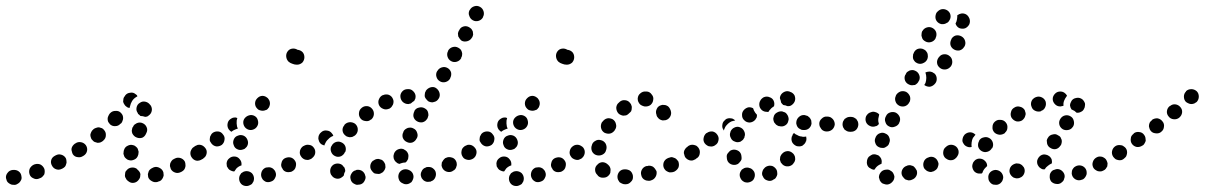

<svg xmlns="http://www.w3.org/2000/svg" viewBox="-38 -588 4041 644"><path d="M29 22Q32 18 34 13Q35 8 34 4Q33 -7 25 -13Q17 -19 6 -18Q5 -18 5 -18Q-6 -17 -12 -9Q-19 -1 -18 9Q-17 14 -15 19Q-13 23 -9 26Q-5 29 0 31Q4 32 9 32Q11 32 13 32Q18 31 22 28Q26 26 29 22ZM428 14Q431 10 432 6Q433 1 433 -4Q432 -9 429 -13Q426 -17 422 -20Q422 -20 422 -21Q414 -27 404 -26Q393 -25 387 -17Q383 -14 382 -9Q381 -4 381 1Q381 6 384 10Q386 15 390 18Q392 19 394 21Q402 27 412 25Q422 23 428 14ZM508 9Q510 5 511 0Q511 -5 510 -10Q507 -20 497 -25Q488 -30 478 -27L476 -26Q471 -24 467 -21Q463 -18 461 -14Q459 -9 458 -4Q458 1 459 6Q462 15 472 20Q481 25 491 22L493 21Q498 20 502 17Q506 13 508 9ZM110 -2Q112 -7 112 -12Q112 -17 111 -21Q107 -31 98 -36Q89 -40 79 -37L76 -36Q67 -32 62 -23Q58 -14 61 -4Q64 6 74 10Q83 15 93 11L95 10Q100 9 104 5Q107 2 110 -2ZM583 -26Q585 -31 584 -36Q584 -41 582 -46Q577 -55 567 -58Q557 -61 548 -56L546 -55Q541 -53 538 -49Q535 -45 533 -40Q532 -36 532 -31Q533 -26 535 -21Q540 -12 550 -9Q559 -6 569 -11L571 -12Q575 -14 579 -18Q582 -22 583 -26ZM184 -38Q186 -42 185 -47Q185 -52 183 -57Q178 -66 168 -69Q158 -72 149 -67L147 -66Q137 -61 134 -52Q131 -42 136 -33Q141 -23 151 -20Q160 -17 170 -22L172 -23Q176 -25 180 -29Q183 -33 184 -38ZM653 -71Q653 -76 652 -81Q651 -86 648 -90Q643 -98 632 -100Q622 -102 614 -96L612 -95Q607 -92 605 -88Q602 -83 601 -79Q600 -74 601 -69Q602 -64 605 -60Q611 -51 621 -49Q631 -48 640 -54L642 -55Q646 -58 649 -62Q652 -66 653 -71ZM379 -63Q381 -59 385 -56Q389 -52 394 -51Q403 -48 413 -53Q422 -57 425 -67L426 -70Q427 -75 427 -79Q426 -84 424 -89Q422 -93 418 -96Q414 -100 409 -101Q399 -104 390 -99Q381 -95 378 -85L377 -82Q376 -77 376 -72Q377 -68 379 -63ZM250 -101Q244 -109 234 -111Q223 -113 215 -107L213 -106Q209 -103 206 -99Q203 -95 202 -90Q201 -85 203 -80Q204 -75 206 -71Q212 -62 222 -61Q233 -59 241 -65L243 -66Q252 -72 254 -82Q256 -92 250 -101ZM311 -152Q308 -156 304 -158Q299 -160 294 -161Q289 -161 284 -159Q280 -158 276 -155L274 -153Q270 -150 268 -145Q266 -141 265 -136Q265 -131 267 -126Q268 -121 272 -118Q275 -114 279 -112Q284 -110 289 -109Q294 -109 298 -110Q303 -112 307 -115L309 -117Q317 -124 317 -134Q318 -144 311 -152ZM406 -140Q408 -136 412 -132Q415 -129 420 -127Q429 -123 439 -126Q448 -130 452 -140L453 -142Q458 -152 454 -161Q450 -171 440 -175Q436 -177 431 -177Q426 -177 421 -175Q417 -173 413 -170Q409 -166 408 -162L406 -160Q405 -155 404 -150Q404 -145 406 -140ZM375 -192Q375 -197 373 -202Q371 -206 367 -210Q360 -217 349 -216Q339 -216 332 -209L330 -207Q327 -203 325 -198Q323 -194 323 -189Q323 -184 325 -179Q328 -175 331 -171Q339 -164 349 -165Q359 -165 366 -173L368 -174Q372 -178 373 -183Q375 -187 375 -192ZM425 -206 424 -209Q418 -217 420 -227Q422 -238 431 -243Q439 -249 449 -247Q459 -245 465 -237L467 -235Q473 -226 471 -216Q469 -206 460 -200Q458 -198 455 -197Q452 -196 449 -196Q441 -199 433 -199Q431 -201 429 -203Q427 -204 425 -206ZM375 -247Q375 -252 376 -257Q377 -262 381 -266L382 -268Q388 -276 399 -277Q409 -279 417 -272Q419 -271 421 -269Q422 -267 423 -265Q421 -264 418 -262Q410 -257 405 -249Q400 -241 398 -231Q397 -229 397 -226Q394 -226 391 -227Q388 -229 385 -231Q381 -234 379 -238Q376 -242 375 -247Z M807 29Q810 25 812 21Q814 16 814 11Q814 1 807 -7Q799 -14 789 -14Q784 -14 779 -12Q775 -10 771 -7Q768 -3 766 1Q764 6 764 11Q764 21 771 29Q778 36 789 36Q794 36 798 34Q803 32 807 29ZM886 -11Q885 -15 881 -19Q878 -23 873 -25Q869 -27 864 -27Q859 -27 854 -26Q844 -22 840 -13Q836 -3 839 6Q841 11 844 15Q847 18 852 21Q856 23 861 23Q866 23 871 21Q881 18 885 8Q890 -1 886 -11ZM952 -48Q949 -53 945 -56Q941 -59 936 -60Q931 -61 926 -60Q921 -59 917 -57Q908 -52 906 -41Q903 -31 909 -23Q911 -18 915 -15Q919 -12 924 -11Q929 -10 934 -11Q939 -11 943 -14Q952 -19 954 -29Q957 -40 952 -48ZM728 -22Q725 -26 723 -30Q722 -35 722 -40Q723 -51 731 -57Q739 -64 750 -63Q760 -62 766 -54Q773 -46 772 -36Q772 -35 772 -35Q772 -34 772 -33Q772 -33 771 -33Q762 -30 755 -23Q751 -18 748 -13Q747 -13 746 -13Q746 -13 745 -13Q740 -14 736 -16Q731 -18 728 -22ZM1013 -91Q1011 -95 1006 -98Q1002 -101 997 -102Q992 -102 988 -101Q983 -100 979 -97H978Q970 -91 968 -81Q966 -71 972 -63Q975 -58 979 -56Q984 -53 989 -52Q993 -51 998 -52Q1003 -54 1007 -56V-57Q1016 -63 1018 -73Q1019 -83 1013 -91ZM651 -91Q648 -95 644 -98Q640 -101 635 -102Q630 -103 625 -102Q620 -100 616 -98Q612 -95 609 -91Q606 -86 605 -81Q605 -77 606 -72Q607 -67 609 -63Q615 -54 626 -52Q636 -51 644 -56V-57Q653 -62 655 -73Q657 -83 651 -91ZM759 -87Q763 -85 768 -85Q773 -85 778 -87Q783 -88 786 -92Q790 -95 792 -100Q796 -109 792 -119Q788 -129 779 -133Q769 -137 760 -133Q750 -130 746 -120Q742 -110 746 -101Q749 -91 759 -87ZM710 -137Q704 -146 694 -147Q683 -148 675 -142Q671 -139 669 -134Q666 -130 666 -125Q665 -120 666 -115Q668 -111 671 -107Q677 -99 687 -97Q697 -96 706 -102Q714 -109 715 -119Q717 -129 710 -137ZM734 -188Q738 -191 743 -193Q747 -194 752 -194Q754 -193 755 -193Q757 -193 758 -192Q757 -188 756 -184Q755 -174 757 -164Q758 -160 760 -157Q756 -156 752 -154Q744 -151 738 -146Q736 -148 734 -149Q732 -151 730 -153Q724 -161 725 -171Q726 -182 734 -188ZM791 -155Q800 -150 810 -153Q820 -156 825 -165Q830 -174 827 -184Q825 -194 816 -199Q807 -204 797 -201Q787 -198 781 -189Q776 -180 779 -170Q782 -160 791 -155ZM818 -236Q819 -231 822 -227Q825 -223 829 -220Q833 -218 838 -217Q843 -216 848 -217Q852 -218 857 -220Q861 -223 863 -227H864Q866 -232 867 -236Q868 -241 867 -246Q866 -251 863 -255Q861 -259 856 -262Q852 -265 847 -266Q843 -267 838 -266Q833 -265 829 -262Q825 -259 822 -255Q819 -251 818 -246Q817 -241 818 -236ZM983 -396Q983 -386 976 -378Q968 -371 958 -371Q950 -371 943 -374Q936 -376 930 -381Q923 -388 922 -398Q921 -408 927 -416Q933 -424 943 -425Q952 -426 960 -421Q970 -420 977 -413Q983 -406 983 -396Z M1184 20Q1187 15 1188 10Q1189 5 1187 1Q1185 -9 1176 -15Q1167 -20 1157 -18L1156 -17Q1146 -15 1141 -6Q1135 3 1138 13Q1139 18 1142 22Q1145 26 1149 28Q1154 31 1159 32Q1163 32 1168 31H1169Q1174 30 1178 27Q1182 24 1184 20ZM1334 28Q1338 26 1342 23Q1345 19 1347 14Q1351 5 1347 -5Q1343 -14 1333 -18Q1333 -18 1333 -18Q1324 -22 1314 -19Q1304 -15 1300 -6Q1298 -1 1298 4Q1298 9 1300 14Q1301 18 1305 22Q1308 25 1313 27Q1314 28 1315 28Q1319 30 1324 30Q1329 30 1334 28ZM1423 -12Q1421 -17 1418 -20Q1414 -24 1410 -26Q1405 -28 1400 -28Q1395 -28 1391 -27L1390 -26Q1380 -23 1376 -13Q1371 -4 1375 6Q1376 10 1380 14Q1383 18 1388 20Q1392 22 1397 22Q1402 22 1407 21L1408 20Q1418 17 1422 7Q1426 -2 1423 -12ZM1074 0Q1074 -1 1073 -1Q1068 -10 1070 -20Q1072 -30 1081 -36Q1090 -41 1100 -39Q1110 -37 1115 -28Q1116 -28 1116 -28Q1118 -25 1119 -21Q1120 -18 1120 -14Q1116 -7 1115 1Q1114 2 1112 4Q1110 6 1108 7Q1100 13 1090 11Q1080 9 1074 0ZM1255 -27Q1255 -32 1254 -37Q1252 -42 1249 -46Q1246 -50 1242 -52Q1237 -54 1232 -55Q1227 -55 1223 -54Q1218 -52 1214 -49H1213Q1205 -42 1204 -32Q1203 -22 1210 -14Q1213 -10 1217 -7Q1222 -5 1227 -5Q1231 -4 1236 -5Q1241 -7 1245 -10H1246Q1249 -14 1252 -18Q1254 -22 1255 -27ZM1493 -30Q1495 -34 1494 -39Q1494 -44 1491 -49Q1486 -58 1476 -60Q1466 -63 1457 -58H1456Q1452 -55 1449 -51Q1446 -47 1444 -43Q1443 -38 1443 -33Q1444 -28 1446 -24Q1451 -15 1461 -12Q1471 -9 1480 -14L1481 -15Q1486 -17 1489 -21Q1492 -25 1493 -30ZM1285 -51Q1282 -56 1282 -61Q1281 -65 1283 -70V-71Q1286 -81 1295 -86Q1305 -91 1315 -88Q1319 -86 1323 -83Q1327 -80 1329 -76Q1332 -71 1332 -66Q1332 -61 1331 -57V-55Q1329 -52 1327 -48Q1325 -45 1322 -43Q1314 -43 1306 -40Q1304 -39 1302 -38Q1302 -38 1301 -39Q1300 -39 1299 -39Q1295 -40 1291 -44Q1287 -47 1285 -51ZM1556 -91Q1553 -95 1548 -98Q1544 -101 1539 -102Q1535 -102 1530 -101Q1525 -100 1521 -98L1520 -97Q1511 -91 1510 -81Q1508 -71 1514 -62Q1516 -58 1521 -55Q1525 -53 1530 -52Q1535 -51 1539 -52Q1544 -53 1548 -56H1549Q1558 -62 1560 -73Q1561 -83 1556 -91ZM1019 -73Q1020 -78 1019 -83Q1018 -88 1015 -92Q1009 -101 999 -102Q989 -104 980 -98H979Q975 -95 972 -91Q969 -86 968 -82Q968 -77 969 -72Q970 -67 972 -63Q978 -54 988 -52Q999 -51 1007 -56L1008 -57Q1012 -60 1015 -64Q1018 -68 1019 -73ZM1087 -64Q1091 -62 1096 -62Q1101 -62 1106 -64Q1110 -66 1114 -70Q1117 -73 1119 -78H1120Q1124 -88 1120 -98Q1116 -107 1106 -111Q1097 -115 1087 -111Q1078 -107 1074 -98L1073 -97Q1069 -88 1073 -78Q1077 -68 1087 -64ZM1079 -132Q1079 -132 1080 -133Q1079 -135 1078 -137Q1077 -139 1075 -141Q1069 -149 1059 -150Q1048 -152 1040 -145L1039 -144Q1035 -141 1033 -137Q1030 -132 1030 -127Q1029 -122 1031 -118Q1032 -113 1035 -109Q1038 -105 1042 -103Q1046 -101 1050 -100Q1051 -103 1052 -106L1053 -107Q1056 -115 1063 -121Q1069 -128 1079 -132ZM1326 -112Q1335 -107 1345 -110Q1355 -114 1359 -123L1360 -124Q1365 -133 1361 -143Q1358 -153 1349 -157Q1344 -160 1339 -160Q1334 -160 1330 -159Q1325 -157 1321 -154Q1317 -151 1315 -146V-145Q1310 -136 1313 -126Q1317 -116 1326 -112ZM1121 -133Q1124 -130 1129 -129Q1134 -127 1139 -128Q1144 -128 1148 -131Q1153 -133 1156 -137Q1163 -145 1162 -156Q1161 -166 1153 -173Q1144 -179 1134 -178Q1124 -177 1117 -169V-168Q1110 -160 1111 -150Q1112 -140 1121 -133ZM1361 -181Q1370 -176 1380 -178Q1390 -181 1395 -190L1396 -191Q1398 -196 1399 -201Q1399 -206 1398 -210Q1397 -215 1394 -219Q1390 -223 1386 -225Q1377 -230 1367 -227Q1357 -225 1352 -216V-215Q1347 -205 1349 -196Q1352 -186 1361 -181ZM1171 -191Q1177 -183 1188 -182Q1198 -180 1206 -187H1207Q1215 -194 1216 -204Q1217 -214 1211 -222Q1204 -231 1194 -232Q1184 -233 1176 -227L1175 -226Q1167 -220 1166 -209Q1165 -199 1171 -191ZM1246 -269Q1237 -265 1233 -255Q1229 -246 1233 -236Q1237 -227 1247 -223Q1256 -219 1266 -223H1267Q1271 -225 1275 -229Q1278 -233 1280 -237Q1282 -242 1282 -247Q1282 -252 1280 -256Q1276 -266 1266 -270Q1256 -273 1247 -269ZM1332 -239H1331Q1321 -239 1313 -246Q1306 -253 1305 -263Q1304 -273 1311 -281Q1318 -289 1329 -289Q1340 -290 1347 -283Q1355 -276 1356 -266Q1356 -261 1355 -257Q1353 -253 1351 -249Q1348 -248 1346 -246Q1343 -244 1340 -241Q1338 -240 1336 -240Q1334 -240 1332 -239ZM1387 -263Q1389 -258 1392 -255Q1395 -251 1399 -248Q1403 -246 1408 -245Q1413 -244 1418 -246Q1423 -247 1427 -250Q1431 -253 1433 -257L1434 -258Q1439 -267 1436 -277Q1433 -287 1424 -293Q1416 -298 1406 -295Q1396 -292 1390 -283V-282Q1387 -278 1387 -273Q1386 -268 1387 -263ZM1429 -350 1428 -349Q1423 -340 1426 -330Q1429 -320 1438 -315Q1447 -310 1457 -313Q1467 -316 1472 -325V-326Q1477 -335 1475 -345Q1472 -355 1463 -360Q1454 -365 1444 -362Q1434 -359 1429 -350ZM1475 -383Q1484 -378 1494 -381Q1504 -384 1509 -393V-395Q1512 -399 1512 -404Q1513 -409 1511 -414Q1510 -418 1507 -422Q1503 -426 1499 -428Q1490 -433 1480 -430Q1470 -427 1465 -418V-417Q1460 -408 1463 -398Q1466 -388 1475 -383ZM1499 -466Q1501 -462 1504 -458Q1507 -454 1511 -451Q1520 -447 1530 -450Q1540 -453 1545 -462L1546 -463Q1548 -467 1549 -472Q1549 -477 1548 -482Q1546 -487 1543 -491Q1540 -494 1535 -497Q1526 -502 1516 -499Q1506 -496 1502 -486L1501 -485Q1499 -481 1498 -476Q1498 -471 1499 -466ZM1548 -520Q1557 -515 1567 -518Q1577 -521 1582 -530V-531Q1587 -540 1584 -550Q1581 -560 1572 -565Q1563 -570 1553 -567Q1543 -564 1538 -555L1537 -554Q1532 -544 1536 -535Q1539 -525 1548 -520Z M1712 29Q1715 25 1717 21Q1719 16 1719 11Q1719 1 1712 -7Q1704 -14 1694 -14Q1689 -14 1684 -12Q1680 -10 1676 -7Q1673 -3 1671 1Q1669 6 1669 11Q1669 21 1676 29Q1683 36 1694 36Q1699 36 1703 34Q1708 32 1712 29ZM1791 -11Q1790 -15 1786 -19Q1783 -23 1778 -25Q1774 -27 1769 -27Q1764 -27 1759 -26Q1749 -22 1745 -13Q1741 -3 1744 6Q1746 11 1749 15Q1752 18 1757 21Q1761 23 1766 23Q1771 23 1776 21Q1786 18 1790 8Q1795 -1 1791 -11ZM1857 -48Q1854 -53 1850 -56Q1846 -59 1841 -60Q1836 -61 1831 -60Q1826 -59 1822 -57Q1813 -52 1811 -41Q1808 -31 1814 -23Q1816 -18 1820 -15Q1824 -12 1829 -11Q1834 -10 1839 -11Q1844 -11 1848 -14Q1857 -19 1859 -29Q1862 -40 1857 -48ZM1633 -22Q1630 -26 1628 -30Q1627 -35 1627 -40Q1628 -51 1636 -57Q1644 -64 1655 -63Q1665 -62 1671 -54Q1678 -46 1677 -36Q1677 -35 1677 -35Q1677 -34 1677 -33Q1677 -33 1676 -33Q1667 -30 1660 -23Q1656 -18 1653 -13Q1652 -13 1651 -13Q1651 -13 1650 -13Q1645 -14 1641 -16Q1636 -18 1633 -22ZM1918 -91Q1916 -95 1911 -98Q1907 -101 1902 -102Q1897 -102 1893 -101Q1888 -100 1884 -97H1883Q1875 -91 1873 -81Q1871 -71 1877 -63Q1880 -58 1884 -56Q1889 -53 1894 -52Q1898 -51 1903 -52Q1908 -54 1912 -56V-57Q1921 -63 1923 -73Q1924 -83 1918 -91ZM1556 -91Q1553 -95 1549 -98Q1545 -101 1540 -102Q1535 -103 1530 -102Q1525 -100 1521 -98Q1517 -95 1514 -91Q1511 -86 1510 -81Q1510 -77 1511 -72Q1512 -67 1514 -63Q1520 -54 1531 -52Q1541 -51 1549 -56V-57Q1558 -62 1560 -73Q1562 -83 1556 -91ZM1664 -87Q1668 -85 1673 -85Q1678 -85 1683 -87Q1688 -88 1691 -92Q1695 -95 1697 -100Q1701 -109 1697 -119Q1693 -129 1684 -133Q1674 -137 1665 -133Q1655 -130 1651 -120Q1647 -110 1651 -101Q1654 -91 1664 -87ZM1615 -137Q1609 -146 1599 -147Q1588 -148 1580 -142Q1576 -139 1574 -134Q1571 -130 1571 -125Q1570 -120 1571 -115Q1573 -111 1576 -107Q1582 -99 1592 -97Q1602 -96 1611 -102Q1619 -109 1620 -119Q1622 -129 1615 -137ZM1639 -188Q1643 -191 1648 -193Q1652 -194 1657 -194Q1659 -193 1660 -193Q1662 -193 1663 -192Q1662 -188 1661 -184Q1660 -174 1662 -164Q1663 -160 1665 -157Q1661 -156 1657 -154Q1649 -151 1643 -146Q1641 -148 1639 -149Q1637 -151 1635 -153Q1629 -161 1630 -171Q1631 -182 1639 -188ZM1696 -155Q1705 -150 1715 -153Q1725 -156 1730 -165Q1735 -174 1732 -184Q1730 -194 1721 -199Q1712 -204 1702 -201Q1692 -198 1686 -189Q1681 -180 1684 -170Q1687 -160 1696 -155ZM1723 -236Q1724 -231 1727 -227Q1730 -223 1734 -220Q1738 -218 1743 -217Q1748 -216 1753 -217Q1757 -218 1762 -220Q1766 -223 1768 -227H1769Q1771 -232 1772 -236Q1773 -241 1772 -246Q1771 -251 1768 -255Q1766 -259 1761 -262Q1757 -265 1752 -266Q1748 -267 1743 -266Q1738 -265 1734 -262Q1730 -259 1727 -255Q1724 -251 1723 -246Q1722 -241 1723 -236ZM1888 -396Q1888 -386 1881 -378Q1873 -371 1863 -371Q1855 -371 1848 -374Q1841 -376 1835 -381Q1828 -388 1827 -398Q1826 -408 1832 -416Q1838 -424 1848 -425Q1857 -426 1865 -421Q1875 -420 1882 -413Q1888 -406 1888 -396Z M2085 4Q2085 -1 2083 -5Q2081 -10 2078 -13Q2074 -17 2070 -18Q2065 -20 2060 -20H2057Q2047 -20 2040 -13Q2033 -5 2033 5Q2033 10 2035 15Q2037 19 2040 23Q2044 26 2049 28Q2053 30 2058 30H2061Q2071 30 2078 22Q2086 15 2085 4ZM2164 -14Q2162 -18 2159 -22Q2156 -26 2152 -29Q2148 -31 2143 -32Q2138 -33 2133 -31H2130Q2120 -28 2115 -19Q2110 -10 2113 0Q2114 5 2117 9Q2120 13 2124 15Q2129 18 2134 18Q2139 19 2143 18L2146 17Q2156 14 2161 5Q2166 -4 2164 -14ZM2004 0Q2007 -3 2009 -8Q2010 -13 2010 -18Q2010 -23 2008 -27Q2006 -32 2002 -35Q2002 -36 2001 -36Q1994 -43 1984 -44Q1973 -44 1966 -36Q1958 -29 1958 -19Q1958 -8 1966 -1Q1967 0 1968 2Q1976 9 1986 8Q1997 8 2004 0ZM2237 -47Q2234 -51 2231 -54Q2227 -58 2222 -59Q2218 -61 2213 -61Q2208 -60 2203 -58L2201 -57Q2192 -53 2188 -43Q2185 -33 2189 -24Q2192 -19 2195 -16Q2199 -13 2204 -11Q2208 -9 2213 -10Q2218 -10 2223 -12L2225 -13Q2234 -18 2238 -27Q2241 -37 2237 -47ZM2308 -72Q2309 -77 2307 -82Q2306 -86 2304 -91Q2298 -99 2288 -101Q2277 -103 2269 -97L2267 -95Q2263 -93 2260 -88Q2257 -84 2256 -79Q2255 -74 2257 -70Q2258 -65 2260 -61Q2263 -57 2267 -54Q2272 -51 2276 -50Q2281 -49 2286 -50Q2291 -52 2295 -54L2297 -56Q2301 -59 2304 -63Q2307 -67 2308 -72ZM1919 -92Q1916 -96 1912 -98Q1908 -101 1903 -102Q1898 -103 1893 -102Q1888 -101 1884 -98Q1875 -92 1873 -81Q1872 -71 1877 -63Q1880 -59 1885 -56Q1889 -53 1894 -52Q1899 -52 1903 -53Q1908 -54 1912 -56L1913 -57Q1921 -63 1923 -73Q1925 -83 1919 -92ZM1965 -67Q1975 -65 1984 -70Q1993 -75 1995 -85L1996 -88Q1998 -98 1993 -107Q1987 -116 1977 -118Q1967 -121 1958 -115Q1949 -110 1947 -100L1946 -97Q1944 -87 1949 -78Q1955 -69 1965 -67ZM1982 -179 1981 -178Q1976 -169 1978 -159Q1980 -149 1989 -143Q1993 -141 1998 -140Q2003 -139 2008 -140Q2013 -141 2017 -144Q2021 -147 2024 -151V-152L2025 -153Q2031 -162 2028 -172Q2026 -182 2017 -188Q2013 -190 2008 -191Q2003 -192 1999 -191Q1994 -190 1990 -187Q1986 -184 1983 -180ZM2198 -234Q2194 -236 2189 -236Q2184 -237 2179 -235Q2169 -232 2165 -223Q2160 -213 2164 -203Q2164 -203 2164 -202Q2165 -197 2169 -193Q2172 -189 2176 -187Q2180 -185 2185 -184Q2190 -184 2195 -185Q2205 -188 2210 -197Q2215 -206 2212 -216Q2211 -218 2211 -219Q2209 -224 2206 -228Q2203 -232 2198 -234ZM2035 -209Q2038 -205 2043 -203Q2047 -201 2052 -200Q2057 -200 2062 -201Q2067 -203 2070 -206L2072 -208Q2076 -211 2079 -215Q2081 -220 2081 -225Q2082 -230 2080 -234Q2079 -239 2075 -243Q2069 -251 2058 -252Q2048 -253 2040 -246L2038 -244Q2030 -238 2029 -227Q2029 -217 2035 -209ZM2101 -258Q2101 -253 2102 -249Q2104 -244 2107 -240Q2110 -236 2115 -234Q2119 -232 2124 -231Q2125 -231 2125 -231Q2136 -230 2144 -236Q2152 -243 2153 -253Q2155 -263 2148 -271Q2142 -280 2132 -281Q2130 -281 2128 -281Q2118 -282 2110 -275Q2102 -269 2101 -258Z M2492 9Q2494 4 2494 -1Q2494 -6 2492 -11Q2490 -15 2486 -19Q2483 -22 2478 -24Q2478 -24 2477 -24Q2473 -26 2468 -26Q2463 -26 2458 -24Q2454 -22 2450 -19Q2447 -15 2445 -11Q2441 -1 2445 8Q2449 18 2458 22Q2459 22 2460 23Q2470 26 2479 22Q2489 18 2492 9ZM2568 1Q2570 -4 2569 -8Q2569 -13 2567 -18Q2562 -27 2553 -31Q2543 -34 2534 -30L2532 -29Q2528 -27 2525 -23Q2521 -19 2520 -15Q2518 -10 2518 -5Q2518 0 2521 4Q2525 14 2535 17Q2545 21 2554 16L2555 15Q2560 13 2563 10Q2566 6 2568 1ZM2629 -58Q2629 -63 2626 -68Q2624 -72 2620 -75Q2612 -82 2602 -81Q2592 -80 2585 -72L2584 -71Q2581 -67 2579 -62Q2578 -57 2578 -52Q2579 -48 2581 -43Q2584 -39 2587 -36Q2595 -29 2606 -30Q2616 -31 2623 -39V-40Q2627 -44 2628 -48Q2630 -53 2629 -58ZM2428 -35Q2433 -36 2437 -38Q2441 -41 2444 -45Q2447 -48 2449 -53Q2450 -58 2449 -63V-64Q2448 -75 2440 -81Q2431 -87 2421 -86Q2416 -85 2412 -83Q2408 -80 2405 -76Q2401 -72 2400 -68Q2399 -63 2400 -58V-57Q2401 -46 2409 -40Q2417 -34 2428 -35ZM2305 -92Q2302 -96 2298 -99Q2294 -101 2289 -102Q2284 -103 2279 -102Q2275 -101 2270 -98V-97Q2261 -92 2259 -81Q2258 -71 2264 -63Q2269 -54 2280 -52Q2290 -51 2298 -57H2299Q2308 -63 2309 -73Q2311 -83 2305 -92ZM2372 -118Q2373 -123 2372 -127Q2371 -132 2368 -136Q2362 -145 2352 -147Q2341 -148 2333 -142H2332Q2324 -136 2322 -125Q2320 -115 2326 -107Q2329 -103 2334 -100Q2338 -97 2343 -97Q2348 -96 2352 -97Q2357 -98 2361 -101L2362 -102Q2366 -104 2369 -109Q2371 -113 2372 -118ZM2666 -114V-115Q2667 -119 2667 -122Q2667 -126 2666 -130Q2660 -129 2654 -129L2653 -130Q2644 -130 2636 -135Q2630 -137 2625 -142Q2623 -140 2621 -137Q2620 -134 2619 -131H2618V-130Q2615 -120 2619 -111Q2624 -102 2634 -98Q2638 -97 2643 -97Q2648 -97 2653 -99Q2657 -102 2660 -105Q2664 -109 2665 -114ZM2427 -113Q2431 -111 2436 -111Q2441 -111 2446 -113Q2450 -116 2454 -119Q2457 -123 2459 -127V-129Q2463 -138 2458 -148Q2454 -157 2444 -161Q2435 -165 2425 -160Q2416 -156 2412 -146V-145Q2408 -135 2413 -126Q2417 -116 2427 -113ZM2832 -153Q2835 -157 2837 -161Q2839 -166 2839 -171Q2839 -181 2832 -189Q2825 -196 2814 -196H2813Q2808 -196 2803 -194Q2799 -192 2795 -189Q2792 -185 2790 -181Q2788 -176 2788 -171Q2788 -166 2790 -161Q2792 -157 2795 -153Q2799 -150 2803 -148Q2808 -146 2813 -146H2814Q2819 -146 2824 -148Q2828 -150 2832 -153ZM2762 -171Q2762 -176 2760 -181Q2758 -186 2755 -189Q2751 -193 2747 -195Q2742 -197 2737 -197H2736Q2726 -198 2718 -190Q2710 -183 2710 -173Q2710 -168 2712 -163Q2714 -159 2717 -155Q2720 -151 2725 -149Q2729 -147 2734 -147H2736Q2746 -147 2754 -154Q2761 -161 2762 -171ZM2416 -181Q2422 -183 2428 -184Q2425 -187 2421 -189Q2418 -191 2414 -191Q2409 -192 2404 -191Q2399 -190 2395 -187V-186Q2386 -180 2385 -170Q2383 -160 2389 -152Q2389 -151 2389 -151Q2390 -151 2390 -150Q2390 -152 2391 -153V-154Q2394 -163 2400 -169Q2407 -177 2416 -181ZM2684 -174Q2684 -179 2683 -184Q2681 -189 2678 -193Q2675 -196 2671 -199Q2666 -201 2661 -202H2660Q2650 -203 2642 -196Q2634 -189 2633 -179Q2632 -174 2634 -169Q2635 -165 2638 -161Q2641 -157 2646 -155Q2650 -152 2655 -152H2657Q2667 -151 2675 -157Q2683 -164 2684 -174ZM2606 -182Q2608 -187 2607 -192Q2606 -197 2604 -201Q2601 -206 2598 -209Q2594 -212 2589 -213L2587 -214Q2578 -216 2569 -211Q2559 -206 2557 -196Q2555 -191 2556 -186Q2557 -181 2559 -177Q2562 -173 2565 -170Q2569 -167 2574 -165H2576Q2586 -162 2595 -167Q2604 -172 2606 -182ZM2459 -184Q2466 -177 2477 -177Q2487 -178 2494 -185L2495 -186Q2498 -190 2500 -194Q2501 -198 2501 -203Q2495 -209 2491 -217Q2489 -221 2488 -225Q2480 -229 2472 -228Q2464 -226 2458 -220L2457 -219Q2450 -211 2451 -201Q2451 -191 2459 -184ZM2510 -246Q2511 -247 2511 -248Q2513 -253 2516 -256Q2520 -260 2524 -262Q2529 -264 2534 -264Q2539 -264 2543 -262Q2553 -259 2557 -250Q2561 -241 2558 -231Q2558 -231 2557 -231Q2549 -226 2543 -218Q2541 -216 2540 -213Q2536 -212 2533 -213Q2529 -213 2526 -214Q2516 -217 2511 -227Q2507 -236 2510 -246ZM2578 -258Q2578 -260 2578 -261Q2578 -263 2579 -265Q2582 -274 2591 -279Q2600 -284 2610 -281Q2611 -281 2612 -280Q2622 -277 2627 -268Q2631 -258 2628 -249Q2625 -241 2618 -236Q2612 -231 2603 -232Q2599 -234 2595 -235H2593Q2591 -236 2589 -236Q2587 -238 2585 -240Q2583 -242 2582 -244Q2581 -251 2578 -258Q2578 -258 2578 -258Z M2962 4Q2961 -1 2959 -5Q2957 -10 2953 -13Q2949 -16 2945 -18Q2940 -20 2935 -19H2934Q2923 -18 2917 -11Q2910 -3 2910 7Q2911 12 2913 17Q2915 21 2919 25Q2922 28 2927 29Q2932 31 2937 31H2938Q2948 30 2955 22Q2962 15 2962 4ZM3037 -16Q3035 -20 3032 -24Q3029 -28 3025 -31Q3020 -33 3015 -34Q3010 -34 3006 -33L3004 -32Q2994 -29 2989 -20Q2984 -11 2987 -1Q2989 4 2992 7Q2995 11 2999 14Q3004 16 3009 17Q3014 17 3018 16L3020 15Q3030 12 3035 3Q3040 -6 3037 -16ZM3108 -29Q3110 -34 3110 -39Q3109 -44 3107 -48Q3103 -57 3093 -61Q3083 -64 3074 -59H3073Q3063 -54 3060 -44Q3057 -35 3061 -25Q3063 -21 3067 -18Q3071 -14 3075 -13Q3080 -11 3085 -11Q3090 -12 3095 -14L3096 -15Q3100 -17 3103 -20Q3107 -24 3108 -29ZM2874 -29Q2871 -33 2870 -38Q2869 -43 2870 -48V-49Q2871 -54 2873 -58Q2876 -63 2880 -65Q2884 -68 2889 -70Q2894 -71 2899 -70Q2903 -69 2908 -67Q2912 -64 2915 -60Q2918 -56 2919 -51Q2920 -46 2919 -41V-40Q2919 -40 2919 -39Q2919 -39 2919 -39Q2917 -38 2915 -37Q2906 -33 2900 -26Q2897 -22 2895 -19Q2894 -19 2893 -19Q2892 -19 2891 -19Q2886 -20 2882 -23Q2877 -25 2874 -29ZM3172 -91Q3169 -95 3165 -98Q3161 -100 3156 -101Q3151 -102 3146 -101Q3141 -100 3137 -97L3136 -96Q3127 -90 3126 -80Q3124 -70 3130 -61Q3133 -57 3137 -55Q3141 -52 3146 -51Q3151 -50 3156 -51Q3161 -52 3165 -55L3166 -56Q3174 -62 3176 -72Q3178 -82 3172 -91ZM2911 -94Q2915 -92 2920 -92Q2925 -91 2930 -93Q2934 -95 2938 -98Q2942 -101 2944 -106V-107Q2949 -117 2945 -126Q2942 -136 2932 -140Q2923 -145 2913 -141Q2904 -138 2899 -128V-127Q2894 -118 2898 -108Q2901 -98 2911 -94ZM2841 -171Q2841 -176 2839 -181Q2837 -185 2834 -189Q2830 -192 2826 -194Q2821 -196 2816 -196H2815Q2805 -196 2797 -189Q2790 -181 2790 -171Q2790 -166 2792 -161Q2794 -157 2797 -153Q2801 -150 2806 -148Q2810 -146 2815 -146H2816Q2827 -146 2834 -153Q2841 -161 2841 -171ZM2944 -164Q2953 -159 2963 -163Q2973 -166 2978 -175V-176Q2983 -185 2980 -195Q2976 -205 2967 -210Q2958 -214 2948 -211Q2938 -208 2934 -199L2933 -197Q2928 -188 2932 -178Q2935 -168 2944 -164ZM2901 -165H2900Q2890 -161 2881 -165Q2871 -169 2867 -178Q2865 -183 2865 -188Q2865 -193 2867 -198Q2869 -202 2873 -206Q2876 -209 2881 -211H2882Q2890 -215 2898 -212Q2906 -210 2911 -204Q2909 -197 2908 -190Q2907 -181 2910 -172Q2908 -170 2906 -168Q2904 -166 2901 -165ZM2979 -233Q2988 -229 2998 -232Q3008 -236 3012 -245L3013 -246Q3017 -256 3014 -265Q3010 -275 3001 -280Q2991 -284 2982 -281Q2972 -277 2967 -268V-267Q2962 -257 2966 -247Q2969 -238 2979 -233ZM3097 -341Q3104 -334 3104 -323Q3104 -313 3097 -306L3096 -305Q3089 -298 3080 -297Q3070 -297 3062 -303Q3064 -305 3065 -308L3066 -309Q3069 -318 3069 -327Q3069 -336 3066 -345Q3069 -346 3072 -347Q3076 -348 3079 -348Q3084 -348 3089 -346Q3093 -344 3097 -341ZM3012 -304Q3016 -302 3021 -302Q3026 -302 3031 -303Q3035 -305 3039 -309Q3042 -312 3044 -317L3045 -318Q3049 -328 3045 -337Q3041 -347 3031 -351Q3027 -353 3022 -353Q3017 -353 3012 -351Q3008 -349 3004 -346Q3001 -342 2999 -337L2998 -336Q2994 -327 2998 -317Q3002 -308 3012 -304ZM3147 -400Q3139 -407 3128 -406Q3118 -405 3112 -397L3111 -396Q3104 -387 3105 -377Q3106 -367 3115 -360Q3123 -354 3133 -355Q3143 -356 3150 -364L3151 -365Q3157 -373 3156 -383Q3155 -394 3147 -400ZM3026 -388Q3029 -383 3032 -380Q3036 -377 3041 -375Q3051 -372 3060 -377Q3069 -381 3073 -391V-392Q3075 -397 3074 -402Q3074 -407 3072 -411Q3069 -416 3066 -419Q3062 -422 3057 -424Q3047 -427 3038 -423Q3029 -418 3026 -408L3025 -407Q3024 -402 3024 -397Q3024 -392 3026 -388ZM3187 -466Q3178 -471 3168 -469Q3158 -466 3153 -457V-456Q3148 -447 3150 -437Q3153 -427 3162 -422Q3171 -417 3181 -419Q3191 -422 3196 -431L3197 -432Q3202 -441 3199 -451Q3196 -461 3187 -466ZM3054 -464Q3055 -459 3058 -455Q3062 -451 3066 -449Q3075 -444 3085 -447Q3095 -450 3100 -459V-460Q3105 -470 3102 -480Q3099 -489 3090 -494Q3081 -499 3071 -496Q3061 -493 3056 -484L3055 -483Q3053 -478 3053 -473Q3052 -468 3054 -464ZM3213 -527Q3213 -526 3214 -525Q3217 -515 3213 -506Q3208 -497 3199 -493Q3189 -490 3179 -494Q3170 -499 3167 -509Q3167 -509 3167 -509Q3171 -516 3172 -524Q3173 -530 3173 -537Q3175 -538 3177 -539Q3179 -541 3181 -541Q3190 -545 3200 -541Q3209 -537 3213 -527ZM3100 -536Q3099 -531 3100 -526Q3101 -521 3104 -517Q3110 -509 3120 -507Q3131 -506 3139 -512Q3139 -512 3140 -512Q3144 -515 3146 -519Q3149 -523 3150 -528Q3151 -533 3150 -538Q3149 -543 3146 -547Q3140 -555 3130 -557Q3120 -559 3111 -553Q3111 -553 3110 -552Q3106 -549 3103 -545Q3101 -541 3100 -536Z M3320 24Q3324 20 3325 16Q3327 11 3327 6Q3326 -4 3319 -11Q3311 -18 3301 -18H3300Q3290 -17 3283 -10Q3276 -2 3277 8Q3277 13 3279 18Q3281 22 3285 26Q3288 29 3293 31Q3298 32 3303 32Q3308 32 3312 30Q3317 28 3320 24ZM3524 23Q3528 20 3530 16Q3532 11 3533 6Q3534 -4 3527 -12Q3520 -20 3510 -21H3509Q3504 -21 3500 -19Q3495 -18 3491 -15Q3487 -11 3485 -7Q3483 -3 3483 2Q3482 13 3488 21Q3495 28 3505 29H3506Q3511 30 3516 28Q3520 27 3524 23ZM3604 3Q3607 -2 3607 -7Q3607 -12 3606 -16Q3603 -26 3593 -31Q3584 -35 3574 -32Q3569 -30 3565 -27Q3562 -24 3559 -19Q3557 -15 3557 -10Q3556 -5 3558 0Q3561 9 3570 14Q3580 19 3590 15Q3595 14 3598 11Q3602 7 3604 3ZM3396 -27Q3393 -31 3390 -34Q3386 -37 3381 -39Q3376 -40 3371 -40Q3366 -39 3362 -37Q3352 -32 3349 -22Q3346 -12 3351 -3Q3354 2 3358 5Q3361 8 3366 9Q3371 11 3376 10Q3381 10 3385 7H3386Q3395 2 3398 -8Q3401 -18 3396 -27ZM3223 -30Q3223 -35 3225 -40Q3226 -44 3230 -48Q3233 -52 3238 -54Q3242 -56 3247 -56Q3258 -56 3265 -49Q3273 -42 3273 -32Q3273 -32 3273 -31Q3273 -31 3273 -31Q3270 -28 3267 -25Q3260 -18 3257 -8Q3256 -8 3256 -7Q3255 -6 3253 -6Q3251 -6 3249 -6Q3239 -5 3231 -12Q3224 -19 3223 -30ZM3676 -30Q3677 -35 3677 -40Q3676 -45 3674 -49Q3672 -54 3668 -57Q3664 -60 3659 -62Q3655 -63 3650 -63Q3645 -63 3640 -60Q3631 -55 3628 -46Q3624 -36 3629 -26Q3631 -22 3635 -19Q3639 -16 3644 -14Q3648 -13 3653 -13Q3658 -13 3663 -16Q3668 -18 3671 -22Q3674 -26 3676 -30ZM3445 -31Q3442 -35 3441 -40Q3440 -45 3441 -50Q3444 -60 3452 -66Q3461 -72 3471 -69Q3476 -68 3480 -65Q3484 -63 3487 -58Q3490 -54 3490 -50Q3491 -45 3490 -40Q3483 -37 3477 -32Q3470 -27 3466 -20Q3465 -20 3463 -20Q3462 -20 3460 -20Q3456 -21 3452 -24Q3447 -27 3445 -31ZM3737 -91Q3734 -95 3730 -98Q3726 -101 3721 -101Q3716 -102 3711 -101Q3706 -100 3702 -97Q3694 -91 3692 -81Q3690 -71 3696 -62Q3699 -58 3703 -55Q3707 -53 3712 -52Q3717 -51 3722 -52Q3727 -53 3731 -56Q3740 -62 3741 -73Q3743 -83 3737 -91ZM3166 -57H3167Q3171 -60 3173 -64Q3176 -68 3177 -73Q3178 -78 3177 -83Q3176 -87 3173 -92Q3167 -100 3157 -102Q3147 -104 3138 -98Q3134 -95 3131 -90Q3128 -86 3127 -81Q3127 -76 3128 -72Q3129 -67 3131 -63Q3137 -54 3148 -52Q3158 -51 3166 -56ZM3255 -81Q3264 -76 3274 -79Q3284 -82 3289 -91H3290Q3295 -100 3292 -110Q3289 -120 3280 -125Q3271 -130 3261 -127Q3251 -125 3246 -116V-115Q3241 -106 3243 -96Q3246 -86 3255 -81ZM3474 -107Q3475 -102 3478 -98Q3481 -94 3485 -92Q3494 -86 3504 -88Q3514 -91 3519 -100H3520Q3522 -104 3523 -109Q3524 -114 3523 -119Q3521 -124 3519 -128Q3516 -132 3511 -134Q3503 -140 3493 -137Q3482 -135 3477 -126Q3474 -122 3473 -117Q3473 -112 3474 -107ZM3219 -144Q3210 -145 3202 -140Q3197 -137 3195 -133Q3192 -129 3191 -124Q3190 -120 3190 -115Q3191 -110 3194 -106Q3198 -99 3206 -96Q3213 -93 3221 -95Q3220 -102 3221 -110Q3222 -119 3226 -127H3227Q3230 -132 3234 -136Q3227 -143 3219 -144ZM3297 -144Q3304 -137 3315 -136Q3325 -136 3333 -142V-143Q3341 -150 3341 -160Q3342 -170 3335 -178Q3328 -186 3317 -186Q3307 -187 3299 -180Q3291 -173 3291 -162Q3290 -152 3297 -144ZM3526 -155Q3534 -150 3545 -152Q3555 -154 3560 -162L3561 -163Q3566 -171 3564 -181Q3562 -192 3554 -197Q3545 -203 3535 -201Q3525 -199 3519 -190Q3513 -181 3515 -171Q3517 -161 3526 -155ZM3355 -193Q3361 -184 3371 -181Q3381 -179 3390 -184Q3394 -187 3397 -191Q3400 -195 3401 -200Q3403 -205 3402 -209Q3401 -214 3399 -219Q3393 -228 3383 -230Q3373 -233 3364 -227Q3355 -222 3353 -212Q3350 -202 3355 -193ZM3555 -247V-248Q3560 -257 3570 -259Q3580 -262 3589 -257Q3593 -255 3596 -251Q3599 -247 3601 -242Q3602 -238 3601 -233Q3601 -228 3598 -223Q3595 -216 3588 -213Q3581 -209 3573 -210Q3570 -213 3566 -216Q3561 -219 3556 -221Q3552 -227 3551 -234Q3551 -241 3555 -247ZM3422 -249Q3420 -244 3420 -239Q3420 -235 3422 -230Q3425 -220 3435 -216Q3444 -212 3454 -215V-216Q3464 -219 3468 -229Q3472 -238 3469 -248Q3465 -258 3455 -262Q3446 -266 3436 -262Q3431 -260 3428 -257Q3424 -254 3422 -249ZM3519 -231H3518Q3508 -231 3501 -238Q3493 -246 3493 -256Q3493 -266 3501 -274Q3508 -281 3518 -281H3519Q3526 -281 3532 -277Q3538 -273 3541 -267Q3538 -263 3535 -258Q3530 -250 3529 -241Q3529 -237 3529 -233Q3526 -232 3524 -232Q3521 -231 3519 -231Z M3742 -72Q3743 -77 3742 -82Q3741 -87 3738 -91Q3735 -95 3731 -97Q3727 -100 3722 -101Q3717 -102 3712 -100Q3707 -99 3703 -96Q3698 -93 3696 -89Q3693 -85 3692 -80Q3692 -75 3693 -70Q3694 -65 3697 -61Q3700 -57 3704 -54Q3708 -52 3713 -51Q3718 -50 3723 -51Q3727 -52 3731 -55L3732 -56Q3736 -59 3739 -63Q3741 -67 3742 -72ZM3805 -116Q3805 -121 3804 -126Q3803 -131 3800 -135Q3794 -144 3784 -145Q3774 -147 3765 -141V-140Q3761 -137 3758 -133Q3755 -129 3755 -124Q3754 -119 3755 -114Q3756 -109 3759 -105Q3765 -97 3775 -95Q3786 -94 3794 -100H3795Q3799 -103 3801 -107Q3804 -112 3805 -116ZM3861 -181Q3855 -189 3845 -191Q3835 -192 3826 -186V-185Q3822 -182 3819 -178Q3817 -174 3816 -169Q3815 -164 3817 -159Q3818 -154 3821 -150Q3827 -142 3837 -141Q3848 -139 3856 -145L3857 -146Q3865 -152 3866 -162Q3868 -173 3861 -181ZM3921 -229Q3914 -237 3904 -238Q3894 -239 3886 -232H3885Q3877 -225 3876 -215Q3875 -205 3882 -197Q3888 -189 3899 -188Q3909 -187 3917 -193L3918 -194Q3926 -201 3927 -211Q3928 -221 3921 -229ZM3976 -282Q3968 -289 3958 -289Q3947 -289 3940 -282V-281Q3933 -274 3933 -264Q3933 -253 3940 -246Q3944 -243 3949 -241Q3953 -239 3958 -239Q3963 -239 3968 -241Q3972 -243 3976 -246Q3983 -254 3983 -264Q3983 -275 3976 -282Z"/></svg>

Font: FRB American Cursive Guidelines Arrows Dotted Black
Style: Bold Italic
Weight: 900
Italic angle: -25°
Version: Version 2.0;Modular Font Editor K font №1